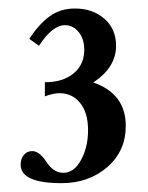

<svg xmlns="http://www.w3.org/2000/svg" viewBox="-20 -673 344 445"><path d="M122.6 -248.5Q27.8 -248.5 27.8 -291.5Q27.8 -304.7 35.2 -313.7Q42.5 -322.8 54.7 -322.8Q70.8 -322.8 86.9 -298.8Q103.5 -272.5 126.5 -272.5Q151.9 -272.5 168 -302.5Q184.1 -332.5 184.1 -371.1Q184.1 -411.6 165.8 -434.3Q147.5 -457 117.7 -457Q103.5 -457 84 -449.7V-482.4Q125.5 -482.4 150.4 -502.7Q175.3 -522.9 175.3 -558.1Q175.3 -582.5 162.4 -598.6Q149.4 -614.7 130.4 -614.7Q101.6 -614.7 70.3 -566.9L47.9 -583Q70.3 -617.2 95.2 -635.3Q120.1 -653.3 153.8 -653.3Q194.8 -653.3 221.9 -629.6Q249 -606 249 -566.9Q249 -516.6 196.3 -481.9Q271.5 -455.6 271.5 -381.3Q271.5 -322.8 228.5 -285.6Q185.5 -248.5 122.6 -248.5Z"/></svg>

Font: Elstob 8pt SemiBold
Style: Regular
Weight: 600
Designer: Peter S. Baker
Version: Version 1.015